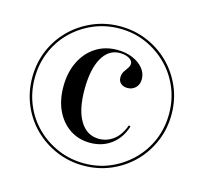

<svg xmlns="http://www.w3.org/2000/svg" viewBox="-95 -737 908 855"><g transform="rotate(15 358.5 -310.0)"><path d="M358.9 11.3Q291.9 11.3 233.5 -13.7Q175 -38.7 131 -82.3Q87.1 -125.8 62.5 -184.3Q37.9 -242.7 37.9 -309.7Q37.9 -377.4 62.5 -435.5Q87.1 -493.5 131 -537.1Q175 -580.6 233.5 -605.6Q291.9 -630.6 358.9 -630.6Q425.8 -630.6 484.3 -605.6Q542.7 -580.6 586.3 -537.1Q629.8 -493.5 654.8 -435.5Q679.8 -377.4 679.8 -309.7Q679.8 -242.7 654.8 -184.3Q629.8 -125.8 586.3 -82.3Q542.7 -38.7 484.3 -13.7Q425.8 11.3 358.9 11.3ZM361.3 -94.4Q308.9 -94.4 268.5 -121Q228.2 -147.6 205.2 -195.2Q182.3 -242.7 182.3 -306.5Q182.3 -371 206.5 -420.6Q230.6 -470.2 273.4 -498Q316.1 -525.8 372.6 -525.8Q412.1 -525.8 443.1 -512.9Q474.2 -500 492.7 -477.8Q511.3 -455.6 511.3 -427.4Q511.3 -403.2 496.4 -388.3Q481.5 -373.4 458.9 -373.4Q440.3 -373.4 428.6 -383.5Q416.9 -393.5 416.9 -410.5Q416.9 -427.4 424.6 -439.1Q432.3 -450.8 439.5 -460.9Q446.8 -471 446.8 -482.3Q446.8 -496 429.8 -505.6Q412.9 -515.3 387.1 -515.3Q335.5 -515.3 306 -463.3Q276.6 -411.3 276.6 -317.7Q276.6 -223.4 308.1 -172.6Q339.5 -121.8 395.2 -121.8Q431.5 -121.8 461.7 -144.4Q491.9 -166.9 508.9 -214.5L516.9 -211.3Q500 -156.5 458.9 -125.4Q417.7 -94.4 361.3 -94.4ZM358.9 0.8Q424.2 0.8 479.8 -23.4Q535.5 -47.6 578.2 -89.9Q621 -132.3 644.8 -188.7Q668.5 -245.2 668.5 -309.7Q668.5 -374.2 644.8 -430.6Q621 -487.1 578.2 -529.4Q535.5 -571.8 479.8 -596Q424.2 -620.2 358.9 -620.2Q294.4 -620.2 237.9 -596Q181.5 -571.8 138.7 -529.4Q96 -487.1 72.6 -430.6Q49.2 -374.2 49.2 -309.7Q49.2 -245.2 72.6 -188.7Q96 -132.3 138.7 -89.9Q181.5 -47.6 237.9 -23.4Q294.4 0.8 358.9 0.8Z"/></g></svg>

Font: Playfair 144pt SemiCondensed Medium
Style: Regular
Weight: 500
Width: 4
Designer: Claus Eggers Sørensen
Foundry: Claus Eggers Sørensen
Version: Version 2.203